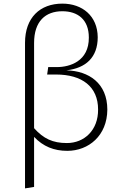

<svg xmlns="http://www.w3.org/2000/svg" viewBox="-20 -820 670 1059"><path d="M346 -432C453 -444 519 -503 519 -615C518 -732 434 -800 324 -800C201 -800 118 -723 118 -584V219L168 211V-65C218 -12 278 12 351 12C469 12 571 -72 572 -215C572 -362 469 -429 346 -432ZM349 -31C271 -31 220 -55 168 -113V-583C168 -703 231 -758 324 -758C408 -758 470 -713 470 -613C471 -482 365 -450 294 -450H246L240 -409H289C433 -409 521 -342 521 -216C522 -102 445 -31 349 -31Z"/></svg>

Font: Glow Sans SC Normal Light
Style: Regular
Weight: 300
Designer: Ryoko NISHIZUKA (kana, bopomofo & ideographs); Paul D. Hunt (Latin, Greek & Cyrillic); Sandoll Communications, Soo-young
Version: Version 0.93